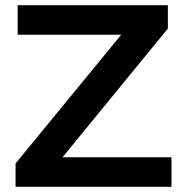

<svg xmlns="http://www.w3.org/2000/svg" viewBox="-20 -720 705 740"><path d="M40 0V-90L447 -586H48V-700H627V-610L221 -114H641V0Z"/></svg>

Font: Belfius21
Style: Bold
Weight: 700
Designer: Montserrat's base design by Julieta Ulanovsky, modified by Coast SPRL for Belfius Bank NV.
Foundry: Montserrat's base design by Julieta Ulanovsky, modified by Coast SPRL for Belfius Bank NV.
Version: Version 2.000;FEAKit 1.0